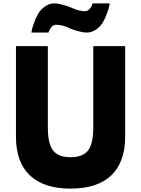

<svg xmlns="http://www.w3.org/2000/svg" viewBox="-20 -1097 832 1132"><path d="M387 -932Q347 -951 311 -951Q297 -951 285.5 -939.5Q274 -928 270 -916L266 -905H165Q166 -912 168.5 -923.5Q171 -935 181.5 -964.5Q192 -994 205.5 -1017Q219 -1040 244.5 -1058.5Q270 -1077 301 -1077Q318 -1077 344 -1070.5Q370 -1064 388 -1057L405 -1050Q445 -1031 481 -1031Q495 -1031 506.5 -1042.5Q518 -1054 522 -1066L526 -1077H627Q626 -1070 623.5 -1058.5Q621 -1047 610.5 -1017.5Q600 -988 586.5 -965Q573 -942 547.5 -923.5Q522 -905 491 -905Q474 -905 448 -911.5Q422 -918 404 -925ZM530 -825V-348Q530 -248 498.5 -209Q467 -170 396 -170Q325 -170 293.5 -209Q262 -248 262 -348V-825H74V-293Q74 -141 156 -63Q238 15 396 15Q554 15 636 -63Q718 -141 718 -293V-825Z"/></svg>

Font: Hussar
Style: BoldWeb
Weight: 700
Foundry: Cannot Into Space Fonts
Version: Version 2.00